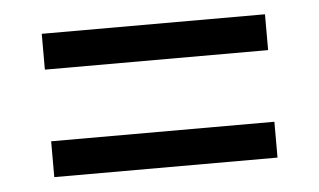

<svg xmlns="http://www.w3.org/2000/svg" viewBox="-32 -530 576 347"><g transform="rotate(-5 256.0 -357.0)"><path d="M54 -422H459V-487H54ZM54 -227H459V-292H54Z"/></g></svg>

Font: Noto Serif Khmer SemiCondensed SemiBold
Style: Regular
Weight: 600
Width: 4
Designer: Danh Hong and the Monotype Design Team
Foundry: Monotype Imaging Inc.
Version: Version 2.004